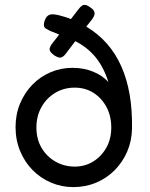

<svg xmlns="http://www.w3.org/2000/svg" viewBox="-20 -759 620 792"><path d="M353 -728.2Q364.2 -721 367.8 -713.5Q371.2 -706 369.6 -698.4Q368 -690.8 360.5 -680.2L336 -649.2Q384.5 -620.2 420.5 -579.5Q456.5 -538.8 480 -486.2Q503.5 -433.8 514.6 -369.8Q525.8 -305.8 524.5 -229.5Q523.8 -178.2 504.9 -134.2Q486 -90.2 453.1 -57Q420.2 -23.8 376.5 -5.5Q332.8 12.8 282 12.8Q234 12.8 190.8 -5.6Q147.5 -24 114.8 -57.1Q82 -90.2 63.1 -135.8Q44.2 -181.2 44.2 -234.8Q44.2 -287.8 63 -332.5Q81.8 -377.2 114.1 -410.2Q146.5 -443.2 189 -461.2Q231.5 -479.2 278.2 -479.2Q325.8 -479.2 364.2 -463.4Q402.8 -447.5 427 -420.8Q408.2 -481 374.8 -522.2Q341.2 -563.5 290.5 -589.2L251.8 -538Q244.5 -528 237.2 -524Q230 -520 222.5 -521.9Q215 -523.8 204.8 -530Q193 -538.2 188.1 -545.6Q183.2 -553 185.1 -560.6Q187 -568.2 194.2 -578L224.2 -616.5Q209 -623 196.5 -627.6Q184 -632.2 173.5 -638.8Q162.2 -643.5 161.2 -653.8Q160.2 -664 165.8 -677.8Q172.2 -692.5 181.9 -697Q191.5 -701.5 206.2 -699.2Q218 -697.8 229.5 -694.4Q241 -691 252 -687.8Q263 -684.5 272.5 -680.2L304.5 -721.8Q312.5 -732.5 319.2 -736.2Q326 -740 334 -738.2Q342 -736.5 353 -728.2ZM288.5 -71.8Q329.8 -71.8 363.6 -92.2Q397.5 -112.8 418.2 -149Q439 -185.2 439 -233.2Q439 -280.5 419.2 -317.5Q399.5 -354.5 365.6 -376Q331.8 -397.5 288.2 -397.5Q243.2 -397.5 207.4 -375.8Q171.5 -354 150.9 -317Q130.2 -280 130.2 -233Q130.2 -185 151.6 -148.9Q173 -112.8 209.1 -92.2Q245.2 -71.8 288.5 -71.8Z"/></svg>

Font: Fredoka Light
Style: Regular
Weight: 300
Designer: Ben Nathan
Foundry: Milena B. Brandão, Ben Nathan
Version: Version 2.001